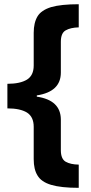

<svg xmlns="http://www.w3.org/2000/svg" viewBox="-20 -734 434 912"><path d="M354 158.2Q269.5 158.2 222.7 144Q175.8 129.9 158.2 99.6Q140.1 70.8 140.1 22V-131.8Q140.1 -178.7 108.4 -199.2Q75.7 -219.2 15.1 -219.2V-335.9Q75.7 -335.9 108.4 -356Q140.1 -376 140.1 -422.9V-578.1Q140.1 -626 158.2 -656.2Q175.8 -685.5 222.7 -700.2Q270.5 -713.9 354 -713.9V-604Q314.9 -603 292 -589.8Q269 -577.1 269 -535.2V-389.2Q269 -298.3 154.8 -280.8V-274.9Q268.1 -258.3 269 -167V-21Q269 21 292 34.2Q315.4 47.4 354 47.9Z"/></svg>

Font: Droid Sans Thai
Style: Bold
Weight: 700
Designer: Steve Matteson
Foundry: Ascender Corporation
Version: Version 1.00